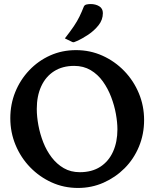

<svg xmlns="http://www.w3.org/2000/svg" viewBox="-20 -919 763 950"><path d="M356 -671Q426 -671 487 -643.5Q548 -616 594.5 -568Q641 -520 667 -457.5Q693 -395 693 -325Q693 -255 667.5 -193.5Q642 -132 596.5 -86.5Q551 -41 492 -15Q433 11 366 11Q296 11 235.5 -16.5Q175 -44 129 -91.5Q83 -139 57 -201.5Q31 -264 31 -334Q31 -403 55.5 -463.5Q80 -524 124.5 -571Q169 -618 228 -644.5Q287 -671 356 -671ZM347 -593Q289 -593 247.5 -566.5Q206 -540 184 -492Q162 -444 162 -380Q162 -342 170 -299Q178 -256 194 -215Q210 -174 235.5 -140.5Q261 -107 295.5 -87Q330 -67 375 -67Q435 -67 476.5 -94Q518 -121 539.5 -169Q561 -217 561 -279Q561 -313 553.5 -355Q546 -397 530 -439Q514 -481 489 -516Q464 -551 428.5 -572Q393 -593 347 -593ZM301 -729Q329 -765 345.5 -789.5Q362 -814 373 -836.5Q384 -859 395 -887Q399 -895 409 -897Q419 -899 428 -899Q453 -899 471 -888Q489 -877 489 -854Q489 -821 467.5 -794Q446 -767 416 -747Q386 -727 358 -715Q354 -714 350.5 -712Q347 -710 343 -710Q339 -710 334 -713Z"/></svg>

Font: Young Serif Light
Style: Regular
Weight: 300
Designer: Bastien Sozeau
Foundry: NBR — Bastien Sozeau
Version: Version 5.001